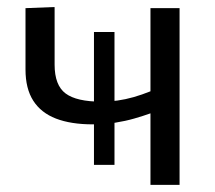

<svg xmlns="http://www.w3.org/2000/svg" viewBox="-20 -519 603 539"><path d="M402.4 0Q402.4 -48.4 402.4 -101Q402.4 -153.6 402.4 -200.8Q381.5 -193.3 356.8 -186.2Q332.1 -179.1 303.2 -174.5Q274.3 -169.9 240.3 -169.9Q179.2 -169.9 137.1 -186.1Q95 -202.4 73.3 -236.4Q51.6 -270.4 51.6 -323.7Q51.6 -355.7 51.6 -384.4Q51.6 -413.1 51.6 -440.6Q51.6 -468.2 51.6 -496.1L133.3 -499.3Q133.3 -460.1 133.3 -420.7Q133.3 -381.3 133.3 -337.5Q133.3 -279.6 164.2 -256.6Q195 -233.6 264.9 -233.6Q287.2 -233.6 309.6 -236.7Q332 -239.8 355.2 -246.4Q378.5 -253.1 402.4 -262.7V-285.6Q402.4 -326.7 402.4 -361.5Q402.4 -396.4 402.4 -429Q402.4 -461.6 402.4 -496.1H484.1Q484.1 -459.5 484.1 -424.2Q484.1 -388.9 484.1 -351.1Q484.1 -313.3 484.1 -268.9V-218.9Q484.1 -157.5 484.1 -106.4Q484.1 -55.3 484.1 0ZM243.8 -56.1Q243.8 -100 243.8 -140.4Q243.8 -180.8 243.8 -216.3V-269.2Q243.8 -304.4 243.8 -345Q243.8 -385.7 243.8 -429.1H301.4Q301.4 -385.7 301.4 -345Q301.4 -304.4 301.4 -269.2V-216.3Q301.4 -180.8 301.4 -140.4Q301.4 -100 301.4 -56.1Z"/></svg>

Font: Commissioner Thin
Style: Regular
Weight: 100
Designer: Kostas Bartsokas
Foundry: Kostas Bartsokas
Version: Version 1.001;gftools[0.9.23]